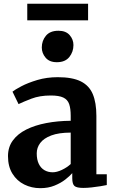

<svg xmlns="http://www.w3.org/2000/svg" viewBox="-20 -971 599 1002"><path d="M190.2 11Q145 11 106.6 -8.1Q68.2 -27.1 45 -64.5Q21.7 -101.8 21.7 -156.3Q21.7 -203.6 47.2 -238.2Q72.6 -272.8 117.6 -295.2Q162.5 -317.5 221.8 -328.8Q281.1 -340.1 349 -340.7V-366.2Q349 -404.7 340.9 -427.9Q332.8 -451.2 310.3 -461.9Q287.8 -472.6 244.8 -472.6Q187 -472.6 143.9 -456Q100.8 -439.4 76.8 -427.7L45.2 -492.6Q57.1 -502.6 91.3 -520.7Q125.4 -538.7 174.8 -553.5Q224.2 -568.2 281.3 -568.2Q357.8 -568.2 401.7 -546.3Q445.6 -524.3 464.3 -479.6Q483 -434.9 483 -366V-61.4H537.3V-5.3Q525.9 -2.7 504.4 0.8Q482.9 4.3 458.6 7Q434.3 9.7 414.5 9.7Q380.6 9.7 368.8 -0.3Q357.1 -10.3 357.1 -41.1V-67.4Q344.6 -52.8 321 -34.2Q297.4 -15.7 264.4 -2.4Q231.5 11 190.2 11ZM255.1 -71.9Q276.6 -71.9 303.2 -84.5Q329.7 -97.1 349 -114.9V-279Q286.6 -278.9 247.3 -264Q208.1 -249.1 189.9 -224.7Q171.7 -200.2 171.7 -170.7Q171.7 -138 182.3 -116.1Q192.8 -94.2 211.7 -83Q230.5 -71.9 255.1 -71.9ZM276 -646.4Q237.8 -646.4 217.9 -670.1Q198.1 -693.7 198.1 -723Q198.1 -758.5 219.7 -784.5Q241.4 -810.5 284.4 -810.5H285.4Q323.6 -810.5 343.5 -787.8Q363.3 -765.1 363.3 -735.8Q363.3 -700.3 341.7 -673.3Q320 -646.4 277 -646.4ZM439.7 -951.5V-864.8H122.3V-951.5Z"/></svg>

Font: Merriweather Light
Style: Regular
Weight: 300
Version: Version 2.100